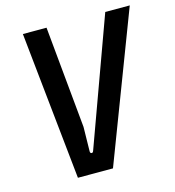

<svg xmlns="http://www.w3.org/2000/svg" viewBox="-105 -789 799 878"><g transform="rotate(-15 294.5 -350.0)"><path d="M156 0 83 -700H195L241 -218L239 -103Q239 -94 245.5 -93Q252 -92 255 -101L473 -700H589L322 0Z"/></g></svg>

Font: Finlandica Medium
Style: Italic
Weight: 500
Italic angle: -8°
Designer: Niklas Ekholm, Juho Hiilivirta, Jaakko Suomalainen
Foundry: Helsinki Type Studio
Version: Version 1.063